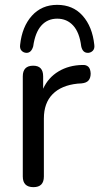

<svg xmlns="http://www.w3.org/2000/svg" viewBox="-20 -765 409 792"><path d="M88 -547Q76 -548 68.5 -556.5Q61 -565 63 -580Q71 -655 111.5 -700Q152 -745 216 -745Q281 -745 321 -700Q361 -655 369 -580Q371 -565 363.5 -556.5Q356 -548 344 -547Q321 -546 315 -574Q308 -631 282 -659.5Q256 -688 216 -688Q176 -688 150.5 -659.5Q125 -631 117 -574Q109 -546 88 -547ZM118 7Q74 7 74 -37V-450Q74 -494 117 -494Q158 -494 158 -450V-399Q179 -445 221.5 -470.5Q264 -496 320 -497Q335 -498 344 -490Q353 -482 354 -462Q354 -444 345.5 -433.5Q337 -423 316 -421L300 -420Q233 -413 197 -376.5Q161 -340 161 -276V-37Q161 7 118 7Z"/></svg>

Font: Chiron GoRound TC N
Style: Regular
Weight: 350
Designer: Ryoko NISHIZUKA 西塚涼子 (kana, bopomofo & ideographs); Paul D. Hunt (Latin, Greek & Cyrillic); Sandoll Communications 산돌커뮤니
Foundry: Adobe
Version: Version 1.000;hotconv 1.1.1;makeotfexe 2.6.0